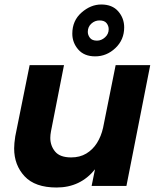

<svg xmlns="http://www.w3.org/2000/svg" viewBox="-20 -828 712 855"><path d="M404 -577Q355 -577 328.5 -607.5Q302 -638 302 -678Q302 -736 343 -772Q384 -808 431 -808Q480 -808 506.5 -777.5Q533 -747 533 -706Q533 -651 494 -614Q455 -577 404 -577ZM412 -647Q431.5 -647 447.8 -661.8Q464 -676.5 464 -698Q464 -713 454.5 -725Q445 -737 423 -737Q402.5 -737 386.8 -722.8Q371 -708.5 371 -686Q371 -672 380.5 -659.5Q390 -647 412 -647ZM232 7Q136 7 89.5 -43Q43 -93 43 -167Q43 -189 48 -221L112 -538H265L207 -243Q204 -227 204 -214Q204 -179 225.5 -153Q247 -127 297 -127Q335.5 -127 364.2 -144.2Q393 -161.5 411.8 -191.2Q430.5 -221 439 -259L495 -538H649L543 0H388L403 -74Q338 7 232 7Z"/></svg>

Font: Argentum Sans SemiBold
Style: Italic
Weight: 600
Italic angle: -11°
Designer: Julieta Ulanovsky (font), Cristiano Sobral (main changes and remaster)
Foundry: Julieta Ulanovsky (font), Cristiano Sobral (main changes and remaster)
Version: Version 2.007;June 15, 2022;FontCreator 14.0.0.2814 64-bit; 